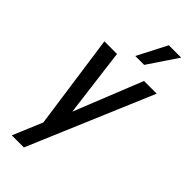

<svg xmlns="http://www.w3.org/2000/svg" viewBox="-302 -828 1055 1055"><g transform="rotate(45 226.0 -300.0)"><path d="M51 180H145L452 -545H353.5L194 -147L143.5 -545H45.5L123.5 7.5ZM222.5 -608H291.5L407 -780H311Z"/></g></svg>

Font: Mohave Medium
Style: Italic
Weight: 500
Italic angle: -8°
Designer: Gumpita Rahayu
Foundry: Tokotype
Version: Version 2.002; ttfautohint (v1.8.3)